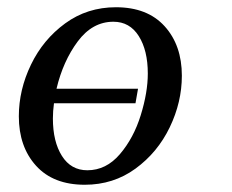

<svg xmlns="http://www.w3.org/2000/svg" viewBox="-20 -500 640 530"><path d="M482 -291Q482 -218 448.5 -148.5Q415 -79 354 -34.5Q293 10 214 10Q127 10 79.5 -42.5Q32 -95 32 -179Q32 -252 65.5 -321.5Q99 -391 160 -435.5Q221 -480 300 -480Q387 -480 434.5 -427.5Q482 -375 482 -291ZM388 -297Q388 -361 363 -400.5Q338 -440 293 -440Q235 -440 194.5 -385.5Q154 -331 136 -255H361L354 -215H129Q126 -193 126 -173Q126 -109 151 -69.5Q176 -30 221 -30Q273 -30 311 -74.5Q349 -119 368.5 -182Q388 -245 388 -297Z"/></svg>

Font: Philosopher
Style: Italic
Weight: 400
Italic angle: -10°
Designer: Jovanny Lemonad
Foundry: Jovanny Lemonad
Version: Version 2.000